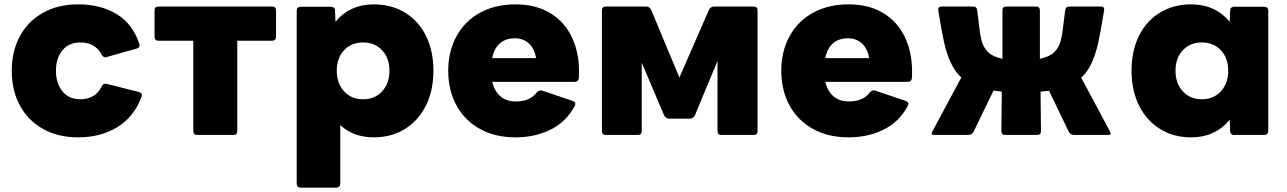

<svg xmlns="http://www.w3.org/2000/svg" viewBox="-20 -578 5910 882"><path d="M34 -253Q34 -343 71.5 -412Q109 -481 178 -519.5Q247 -558 339 -558Q442 -558 515.5 -513.5Q589 -469 620 -377Q621 -375 621 -370Q621 -358 608 -355L470 -316L464 -315Q453 -315 447 -327Q417 -383 350 -383Q296 -383 266.5 -346.5Q237 -310 237 -253Q237 -196 266.5 -159Q296 -122 350 -122Q382 -122 407.5 -136.5Q433 -151 447 -181Q454 -196 469 -193L619 -155Q625 -154 628.5 -150Q632 -146 632 -141Q632 -139 630 -133Q596 -41 519 6Q442 53 339 53Q247 53 178 14.5Q109 -24 71.5 -93Q34 -162 34 -253Z M868 24V-391H708Q690 -391 690 -409V-530Q690 -548 708 -548H1230Q1248 -548 1248 -530V-409Q1248 -391 1230 -391H1070V24Q1070 42 1052 42H886Q868 42 868 24Z M1343 266V-530Q1343 -538 1348 -542.5Q1353 -547 1361 -547H1500Q1508 -547 1513.5 -542.5Q1519 -538 1519 -530L1521 -478Q1553 -517 1597.5 -537.5Q1642 -558 1697 -558Q1778 -558 1840.5 -520Q1903 -482 1937 -413Q1971 -344 1971 -253Q1971 -162 1936.5 -93Q1902 -24 1840 14.5Q1778 53 1697 53Q1605 53 1543 -3V266Q1543 274 1538 279Q1533 284 1525 284H1361Q1353 284 1348 279Q1343 274 1343 266ZM1648 -122Q1702 -122 1735.5 -158.5Q1769 -195 1769 -253Q1769 -311 1735.5 -347Q1702 -383 1648 -383Q1594 -383 1560.5 -347Q1527 -311 1527 -253Q1527 -195 1560.5 -158.5Q1594 -122 1648 -122Z M2039 -253Q2039 -342 2077 -411.5Q2115 -481 2185 -519.5Q2255 -558 2348 -558Q2444 -558 2511.5 -515.5Q2579 -473 2612 -396Q2645 -319 2639 -219Q2637 -202 2620 -202H2241Q2252 -158 2279.5 -135Q2307 -112 2349 -112Q2416 -112 2446 -154Q2456 -165 2470 -162L2612 -114Q2623 -109 2623 -101Q2623 -97 2620 -91Q2581 -18 2509 17.5Q2437 53 2348 53Q2255 53 2185 14.5Q2115 -24 2077 -93.5Q2039 -163 2039 -253ZM2345 -402Q2303 -402 2276.5 -379Q2250 -356 2241 -311H2443Q2435 -355 2409.5 -378.5Q2384 -402 2345 -402Z M2763 -548H2947Q2965 -548 2972 -531L3101 -222L3236 -531Q3243 -548 3261 -548H3442Q3460 -548 3460 -530V24Q3460 42 3442 42H3294Q3276 42 3276 24V-298L3173 -50Q3166 -33 3148 -33H3055Q3037 -33 3030 -50L2928 -290V24Q2928 42 2910 42H2763Q2745 42 2745 24V-530Q2745 -548 2763 -548Z M3569 -253Q3569 -342 3607 -411.5Q3645 -481 3715 -519.5Q3785 -558 3878 -558Q3974 -558 4041.5 -515.5Q4109 -473 4142 -396Q4175 -319 4169 -219Q4167 -202 4150 -202H3771Q3782 -158 3809.5 -135Q3837 -112 3879 -112Q3946 -112 3976 -154Q3986 -165 4000 -162L4142 -114Q4153 -109 4153 -101Q4153 -97 4150 -91Q4111 -18 4039 17.5Q3967 53 3878 53Q3785 53 3715 14.5Q3645 -24 3607 -93.5Q3569 -163 3569 -253ZM3875 -402Q3833 -402 3806.5 -379Q3780 -356 3771 -311H3973Q3965 -355 3939.5 -378.5Q3914 -402 3875 -402Z M4868 -490 4873 -530Q4875 -548 4893 -548H5037Q5055 -548 5052 -530Q5037 -436 5025.5 -384Q5014 -332 4995.5 -290.5Q4977 -249 4947 -221L5079 26Q5082 32 5082 35Q5082 42 5070 42H4915Q4896 42 4889 26L4799 -161L4760 -157L4762 24Q4762 42 4744 42H4598Q4580 42 4580 24L4582 -157L4544 -162L4453 26Q4446 42 4427 42H4272Q4260 42 4260 35Q4260 32 4263 26L4396 -222Q4366 -250 4347 -291.5Q4328 -333 4316.5 -385.5Q4305 -438 4290 -530V-535Q4290 -548 4305 -548H4449Q4468 -548 4469 -530L4474 -490Q4481 -424 4489 -392Q4497 -360 4519 -338.5Q4541 -317 4585 -308V-530Q4585 -548 4603 -548H4739Q4757 -548 4757 -530V-308Q4801 -317 4823 -338.5Q4845 -360 4853 -392Q4861 -424 4868 -490Z M5178 -253Q5178 -344 5212 -413Q5246 -482 5308.5 -520Q5371 -558 5452 -558Q5562 -558 5629 -478L5631 -530Q5631 -538 5636 -542.5Q5641 -547 5649 -547H5788Q5796 -547 5801 -542.5Q5806 -538 5806 -530V24Q5806 32 5801 37Q5796 42 5788 42H5649Q5641 42 5636 37Q5631 32 5631 24L5629 -28Q5562 53 5452 53Q5371 53 5309 14.5Q5247 -24 5212.5 -93Q5178 -162 5178 -253ZM5501 -122Q5555 -122 5588.5 -158.5Q5622 -195 5622 -253Q5622 -311 5588.5 -347Q5555 -383 5501 -383Q5447 -383 5413.5 -347Q5380 -311 5380 -253Q5380 -195 5413.5 -158.5Q5447 -122 5501 -122Z"/></svg>

Font: LINE Seed JP_TTF ExtraBold
Style: Regular
Weight: 800
Designer: LY Corporation & Fontrix & Fontworks
Version: Version 1.015